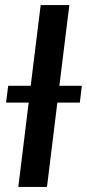

<svg xmlns="http://www.w3.org/2000/svg" viewBox="-20 -740 344 760"><path d="M296 -334H207L166 0H52.5L93.5 -334H4L12.5 -400.5H101.5L141 -720H254.5L215 -400.5H304Z"/></svg>

Font: Lato SemiBold
Style: Italic
Weight: 600
Italic angle: -7°
Designer: Lukasz Dziedzic with Adam Twardoch and Botio Nikoltchev
Foundry: tyPoland Lukasz Dziedzic
Version: Version 2.015; 2015-08-06; http://www.latofonts.com/